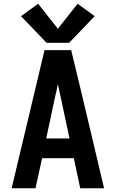

<svg xmlns="http://www.w3.org/2000/svg" viewBox="-20 -1002 616 1022"><path d="M42 0H169L204 -160H373L407 0H534L418 -490L359 -735H217ZM350 -265H226L274 -490Q278 -506 281.5 -522Q285 -538 288 -555Q292 -538 295 -522Q298 -506 302 -490ZM228 -774H348L484 -916L393 -982L288 -849L183 -982L92 -916Z"/></svg>

Font: Iosevka Sparkle
Style: Bold
Weight: 700
Designer: Belleve Invis
Foundry: Belleve Invis
Version: Version 4.5.0; ttfautohint (v1.8.3)